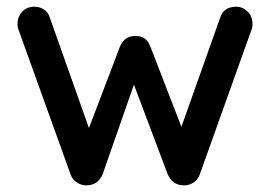

<svg xmlns="http://www.w3.org/2000/svg" viewBox="-20 -551 803 571"><path d="M683 -531Q702 -531 716.5 -516.5Q731 -502 731 -479Q731 -474 730 -469Q729 -464 727 -460L574 -32Q568 -15 553 -6.5Q538 2 522 0Q493 -2 479 -32L366 -332L389 -330L285 -32Q271 -2 242 0Q227 2 211.5 -6.5Q196 -15 190 -32L36 -460Q32 -469 32 -479Q32 -500 45.5 -515.5Q59 -531 82 -531Q98 -531 110.5 -523Q123 -515 128 -499L256 -138L233 -140L337 -413Q350 -444 383 -444Q401 -444 411 -436Q421 -428 427 -413L533 -139L506 -136L635 -499Q645 -531 683 -531Z"/></svg>

Font: Quicksand Light SemiBold
Style: Regular
Weight: 600
Version: Version 3.004